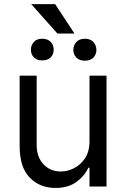

<svg xmlns="http://www.w3.org/2000/svg" viewBox="-20 -918 621 945"><path d="M420.5 -223V-545.5H504.3V0H420.5V-92.3H414.8Q395.6 -50.8 355.1 -21.8Q314.6 7.1 252.8 7.1Q176.1 7.1 126.4 -43.7Q76.7 -94.5 76.7 -198.9V-545.5H160.5V-204.5Q160.5 -144.9 194.1 -109.4Q227.6 -73.9 279.8 -73.9Q311.1 -73.9 343.6 -89.8Q376.1 -105.8 398.3 -138.8Q420.5 -171.9 420.5 -223ZM251.4 -897.7 346.6 -752.8H262.8L133.5 -897.7ZM340.9 -671.9Q340.9 -694.2 355.5 -710.8Q370 -727.3 397.7 -727.3Q425.4 -727.3 440 -710.8Q454.5 -694.2 454.5 -671.9Q454.5 -650.6 440 -634.9Q425.4 -619.3 397.7 -619.3Q370 -619.3 355.5 -634.9Q340.9 -650.6 340.9 -671.9ZM132.1 -673.3Q132.1 -694.6 146 -710.9Q159.8 -727.3 187.5 -727.3Q215.2 -727.3 229.8 -711.5Q244.3 -695.7 244.3 -673.3Q244.3 -650.9 229.8 -635.8Q215.2 -620.7 187.5 -620.7Q160.9 -620.7 146.5 -635.8Q132.1 -650.9 132.1 -673.3Z"/></svg>

Font: Inter Zeller
Style: Regular
Weight: 400
Designer: Rasmus Andersson; Joe Bland
Foundry: zeller
Version: Version 3.015;git-dec3a8cb1